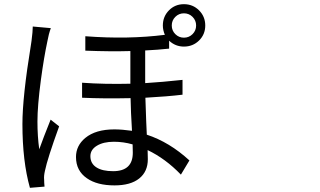

<svg xmlns="http://www.w3.org/2000/svg" viewBox="-20 -859 1540 924"><path d="M124 44.9Q87.9 -83 87.9 -261.7Q87.9 -392.6 128.9 -643.6Q130.9 -657.2 131.8 -663.1Q137.7 -708 137.7 -731.4L224.6 -723.6Q213.9 -694.3 208 -660.2Q191.4 -583 176.8 -474.6Q160.2 -349.6 160.2 -274.4Q160.2 -202.1 168.9 -140.6Q187.5 -193.4 223.6 -283.2L264.6 -251Q208 -94.7 196.3 -37.1Q190.4 -11.7 192.4 5.9Q192.4 19.5 194.3 39.1ZM531.2 33.2Q447.3 33.2 398.4 -1Q345.7 -37.1 345.7 -103.5Q345.7 -158.2 390.6 -195.3Q440.4 -236.3 530.3 -236.3Q567.4 -236.3 615.2 -229.5Q609.4 -323.2 608.4 -386.7Q479.5 -383.8 375 -388.7V-460.9Q483.4 -453.1 607.4 -456.1V-613.3Q513.7 -610.4 390.6 -615.2V-684.6Q596.7 -668.9 773.4 -691.4Q763.7 -713.9 763.7 -736.3Q763.7 -779.3 793 -809.1Q822.3 -838.9 865.2 -838.9Q908.2 -838.9 938 -809.1Q967.8 -779.3 967.8 -736.3Q967.8 -693.4 938 -664.1Q908.2 -634.8 865.2 -634.8Q824.2 -634.8 793.9 -663.1V-625Q739.3 -619.1 678.7 -616.2V-459Q758.8 -463.9 858.4 -474.6V-403.3Q785.2 -394.5 679.7 -388.7Q680.7 -351.6 683.6 -275.4Q685.5 -231.4 686.5 -210.9Q795.9 -174.8 891.6 -86.9L850.6 -18.6Q776.4 -95.7 690.4 -136.7Q691.4 -120.1 691.4 -92.8Q691.4 -33.2 649.9 0Q608.4 33.2 531.2 33.2ZM524.4 -35.2Q619.1 -35.2 619.1 -124Q619.1 -148.4 618.2 -164.1Q574.2 -176.8 528.3 -176.8Q477.5 -176.8 446.3 -157.7Q415 -138.7 415 -107.4Q415 -71.3 445.3 -52.7Q473.6 -35.2 524.4 -35.2ZM865.2 -677.7Q889.6 -677.7 906.7 -694.8Q923.8 -711.9 923.8 -736.3Q923.8 -760.7 906.7 -777.8Q889.6 -794.9 865.2 -794.9Q840.8 -794.9 823.7 -777.8Q806.6 -760.7 806.6 -736.3Q806.6 -711.9 823.7 -694.8Q840.8 -677.7 865.2 -677.7Z"/></svg>

Font: Bpmf GenYo Gothic R
Style: R
Weight: 400
Foundry: But Ko
Version: Version 1.320